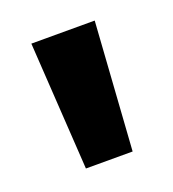

<svg xmlns="http://www.w3.org/2000/svg" viewBox="-61 -726 302 336"><g transform="rotate(-20 90.0 -558.0)"><path d="M31 -677H149L133 -439H46Z"/></g></svg>

Font: Karla
Style: Bold
Weight: 700
Designer: Jonathan Pinhorn
Version: Version 2.004; ttfautohint (v1.8.4.7-5d5b);gftools[0.9.33]